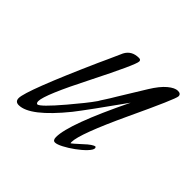

<svg xmlns="http://www.w3.org/2000/svg" viewBox="-96 -396 491 491"><g transform="rotate(45 149.5 -150.0)"><path d="M159 8Q151 8 151 -4Q151 -51 224 -201Q160 -111 135 -79Q66 6 26 6Q13 6 13 -7Q13 -34 93 -214Q97 -222 104 -238Q111 -254 121 -276Q132 -297 158 -297Q165 -297 165 -291Q165 -279 110 -170Q54 -60 54 -37Q54 -30 58 -29Q67 -29 112 -82Q128 -101 140.5 -116.5Q153 -132 162 -145Q164 -149 171 -159.5Q178 -170 188 -187L231 -257Q247 -283 262 -295.5Q277 -308 288 -308Q299 -308 299 -299Q299 -289 244 -172Q188 -52 188 -23Q188 -19 189 -19Q190 -19 212 -39Q232 -58 240 -58Q242 -56 242 -54Q242 -48 232 -37.5Q222 -27 207.5 -16.5Q193 -6 179.5 1Q166 8 159 8Z"/></g></svg>

Font: Petemoss
Style: Regular
Weight: 400
Designer: Robert E. Leuschke
Foundry: Robert E. Leuschke
Version: Version 1.010; ttfautohint (v1.8.3)